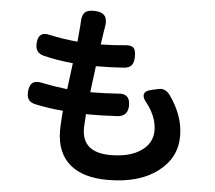

<svg xmlns="http://www.w3.org/2000/svg" viewBox="-57 -858 1094 975"><g transform="rotate(5 490.0 -370.5)"><path d="M526 54Q404 54 337 0Q264 -59 264 -177Q264 -196 268 -255Q269 -269 270 -276Q201 -281 126 -297Q102 -303 92.5 -317.5Q83 -332 85 -358Q89 -425 157 -407Q209 -396 282 -387L299 -521Q214 -529 148 -546Q104 -557 107 -605Q110 -669 169 -654Q242 -638 313 -632L320 -712Q320 -715 320.5 -721Q321 -727 321 -729Q321 -767 336.5 -782Q352 -797 389.5 -795Q427 -793 440 -773Q453 -753 445 -714Q445 -713 444.5 -709.5Q444 -706 443 -704L432 -628Q508 -630 556 -635Q587 -639 600 -625Q611 -612 610 -578Q609 -550 597.5 -536.5Q586 -523 560 -521Q490 -516 417 -516L400 -382H407Q463 -382 540 -387Q603 -395 602 -331Q601 -277 549 -273Q471 -269 427 -269H388Q388 -263 387 -251Q384 -211 384 -197Q384 -73 530 -73Q630 -73 687 -114Q742 -153 742 -216Q742 -282 694 -347Q668 -376 672 -395Q676 -414 707 -420L710 -421L747 -429Q778 -435 802 -404Q874 -303 874 -200Q874 -88 781 -18Q687 54 526 54Z"/></g></svg>

Font: GenSenRounded2 TW B
Style: Regular
Weight: 700
Version: Version 2.000;PS 2;hotconv 16.6.51;makeotf.lib2.5.65220 DEVE